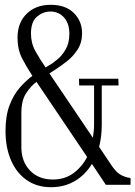

<svg xmlns="http://www.w3.org/2000/svg" viewBox="-20 -770 564 800"><path d="M109 -630Q109 -590 128 -556Q147 -522 170 -489L198 -506Q204 -510 221 -524Q238 -538 253.5 -564Q269 -590 269 -629Q269 -673 246.5 -697.5Q224 -722 190 -722Q160 -722 134.5 -701Q109 -680 109 -630ZM193 10Q134 10 91.5 -19.5Q49 -49 26 -102Q3 -155 3 -224Q3 -288 20 -332Q37 -376 62.5 -405Q88 -434 115 -454Q91 -490 72 -527Q53 -564 53 -613Q53 -675 91 -712.5Q129 -750 191 -750Q253 -750 287.5 -716Q322 -682 322 -631Q322 -592 303 -563Q284 -534 258 -514Q232 -494 212 -481L186 -464L367 -196Q369 -209 370.5 -223Q372 -237 372 -251V-414H310L309 -442H473L474 -414H404V-250Q404 -201 393 -158L446 -79Q464 -53 481.5 -42.5Q499 -32 524 -28V0H421L363 -87Q335 -41 291.5 -15.5Q248 10 193 10ZM69 -157Q69 -97 105 -59.5Q141 -22 200 -22Q250 -22 286 -48.5Q322 -75 343 -116L132 -429Q108 -411 88.5 -381Q69 -351 69 -298Z"/></svg>

Font: Xanh Mono
Style: Regular
Weight: 400
Monospace: yes
Designer: Lam Bao, Duy Dao
Foundry: Yellow Type Foundry
Version: Version 3.101; ttfautohint (v1.8.3)